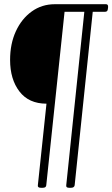

<svg xmlns="http://www.w3.org/2000/svg" viewBox="-20 -720 534 913"><path d="M175 173Q158 173 160 161L201 -227Q117 -227 72.5 -285Q28 -343 28 -435Q28 -512 55.5 -571.5Q83 -631 131 -665.5Q179 -700 241 -700H484Q495 -700 494 -686L493 -678Q492 -664 480 -664H421L335 161Q333 173 317 173H309Q293 173 295 161L381 -664H287L200 161Q199 173 183 173Z"/></svg>

Font: Asap Semi Condensed Semi Condensed Thin
Style: Italic
Weight: 100
Width: 4
Italic angle: -6°
Designer: Pablo Cosgaya
Foundry: Omnibus-Type
Version: Version 3.001; ttfautohint (v1.8.4.7-5d5b)